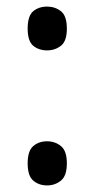

<svg xmlns="http://www.w3.org/2000/svg" viewBox="-20 -556 286 583"><path d="M123 -403Q98 -403 81 -417Q64 -431 64 -469Q64 -508 81 -522Q98 -536 123 -536Q147 -536 165 -522Q183 -508 183 -469Q183 -431 165 -417Q147 -403 123 -403ZM123 7Q98 7 81 -7.5Q64 -22 64 -60Q64 -98 81 -112.5Q98 -127 123 -127Q147 -127 165 -112.5Q183 -98 183 -60Q183 -22 165 -7.5Q147 7 123 7Z"/></svg>

Font: Noto Serif Tamil Condensed Medium
Style: Regular
Weight: 500
Width: 3
Designer: Indian Type Foundry, Tom Grace, and the Monotype Design Team
Foundry: Monotype Imaging Inc.
Version: Version 2.004; ttfautohint (v1.8.4.7-5d5b)